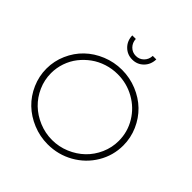

<svg xmlns="http://www.w3.org/2000/svg" viewBox="-231 -1093 1278 1278"><g transform="rotate(45 408.0 -454.5)"><path d="M486.8 -910.2H520Q518.6 -860.4 486.3 -828.1Q454.1 -795.9 407.2 -795.9Q360.4 -795.9 327.9 -828.1Q295.4 -860.4 293.9 -910.2H327.1Q328.6 -876 351.3 -853Q374 -830.1 407.2 -830.1Q439.9 -830.1 462.6 -852.8Q485.4 -875.5 486.8 -910.2ZM770 -350.1Q770 -254.9 721.7 -174.1Q673.3 -93.3 590.1 -46.1Q506.8 1 408.2 1Q334.5 1 267.3 -26.9Q200.2 -54.7 151.6 -101.6Q103 -148.4 74.5 -213.6Q45.9 -278.8 45.9 -350.1Q45.9 -421.4 74.5 -486.3Q103 -551.3 151.6 -598.1Q200.2 -645 267.3 -672.6Q334.5 -700.2 408.2 -700.2Q481.9 -700.2 549.1 -672.6Q616.2 -645 664.6 -598.1Q712.9 -551.3 741.5 -486.3Q770 -421.4 770 -350.1ZM408.2 -659.2Q356.4 -659.2 307.9 -643.6Q259.3 -627.9 220 -599.4Q180.7 -570.8 151.1 -533Q121.6 -495.1 105.2 -447.8Q88.9 -400.4 88.9 -350.1Q88.9 -287.1 114.3 -229.7Q139.6 -172.4 182.6 -130.9Q225.6 -89.4 284.7 -64.7Q343.8 -40 408.2 -40Q472.7 -40 531.5 -64.7Q590.3 -89.4 633.3 -130.9Q676.3 -172.4 701.7 -229.7Q727.1 -287.1 727.1 -350.1Q727.1 -434.1 684.1 -505.4Q641.1 -576.7 567.6 -617.9Q494.1 -659.2 408.2 -659.2Z"/></g></svg>

Font: Montserrat Ultra Light
Style: Regular
Weight: 200
Designer: Julieta Ulanovsky
Foundry: Julieta Ulanovsky
Version: Version 3.001;PS 003.001;hotconv 1.0.70;makeotf.lib2.5.58329